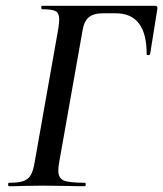

<svg xmlns="http://www.w3.org/2000/svg" viewBox="-20 -645 565 665"><path d="M12 -12Q45 -12 61.5 -18Q78 -24 86.5 -38.5Q95 -53 100 -83L182 -546Q185 -566 185 -578Q185 -600 172.5 -606.5Q160 -613 126 -613Q123 -613 123 -619Q123 -625 126 -625H517Q527 -625 525 -614L500 -458Q499 -454 493 -454Q487 -454 488 -458Q488 -599 381 -599H337Q304 -599 287.5 -585Q271 -571 266 -540L185 -83Q182 -67 182 -54Q182 -28 200.5 -20Q219 -12 273 -12Q277 -12 277 -6Q277 0 273 0Q235 0 214 -1L127 -2L58 -1Q41 0 12 0Q8 0 8 -6Q8 -12 12 -12Z"/></svg>

Font: Cormorant Garamond SemiBold
Style: Italic
Weight: 600
Italic angle: -10°
Designer: Christian Thalmann (Catharsis Fonts)
Foundry: Catharsis Fonts
Version: Version 4.000